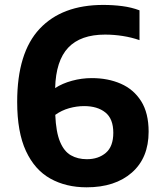

<svg xmlns="http://www.w3.org/2000/svg" viewBox="-20 -770 665 799"><path d="M340.5 9.5Q254.5 9.5 189.5 -26.8Q124.5 -63 88 -141.5Q51.5 -220 51.5 -346Q51.5 -550.5 144.8 -650Q238 -749.5 409.5 -749.5Q451 -749.5 489.2 -744.5Q527.5 -739.5 560.5 -727V-603Q527.5 -614.5 491 -620.2Q454.5 -626 417 -626Q315.5 -626 264 -571.8Q212.5 -517.5 209.5 -403.5Q239.5 -423 279.8 -434Q320 -445 362 -445Q429.5 -445 483 -421.5Q536.5 -398 567.5 -348.8Q598.5 -299.5 598.5 -222Q598.5 -113 528.8 -51.8Q459 9.5 340.5 9.5ZM330 -328.5Q299.5 -328.5 268 -319.8Q236.5 -311 210 -292Q213 -220.5 229.8 -180.2Q246.5 -140 275 -123.8Q303.5 -107.5 341.5 -107.5Q389.5 -107.5 420.5 -134Q451.5 -160.5 451.5 -217.5Q451.5 -275.5 418.5 -302Q385.5 -328.5 330 -328.5Z"/></svg>

Font: Encode Sans
Style: Bold
Weight: 700
Designer: Multiple Designers
Foundry: Impallari Type
Version: Version 3.002; ttfautohint (v1.8.3) -l 8 -r 50 -G 200 -x 14 